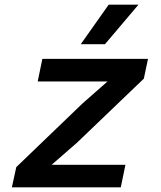

<svg xmlns="http://www.w3.org/2000/svg" viewBox="-20 -805 690 825"><path d="M31 0 50 -87 334 -360 442 -455H296H142L162 -552H616L598 -467L311 -192L202 -97H350H519L499 0ZM327 -615 447 -785H575L431 -615Z"/></svg>

Font: Azeret Mono Thin Medium
Style: Italic
Weight: 500
Italic angle: -12°
Version: Version 1.002